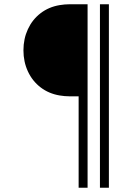

<svg xmlns="http://www.w3.org/2000/svg" viewBox="-20 -740 621 901"><path d="M349 141V-288H306Q284 -288 260 -292Q209 -300.5 170.5 -330Q132 -359.5 111 -404.8Q90 -450 90 -504Q90 -558 111 -603.2Q132 -648.5 170.5 -678Q209 -707.5 260 -716Q284 -720 306 -720H391V141ZM449 141V-720H491V141Z"/></svg>

Font: Vela Sans GX ExtLt
Style: Regular
Weight: 200
Designer: Principal design: Mikhail Sharanda - project Manrope.
Design modification: Ravid Balaliev
Foundry: Mikhail Sharanda
Version: Version 1.001